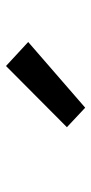

<svg xmlns="http://www.w3.org/2000/svg" viewBox="148 -1003 304 640"><g transform="rotate(-90 300.0 -683.0)"><path d="M261 -551 196 -612 400 -815 480 -741Z"/></g></svg>

Font: Iosevka Slab Semibold Extended
Style: Regular
Weight: 600
Width: 7
Monospace: yes
Designer: Belleve Invis
Foundry: Belleve Invis
Version: Version 11.1.0; ttfautohint (v1.8.3)